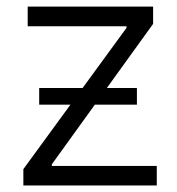

<svg xmlns="http://www.w3.org/2000/svg" viewBox="-20 -566 539 586"><path d="M51.3 0V-49.8L366.2 -481V-485.8H64.5V-545.9H447.3V-493.2L138.2 -64.5V-59.6H458.5V0ZM99.6 -246.6V-297.4H397.9V-246.6Z"/></svg>

Font: Inter Tight Light
Style: Regular
Weight: 300
Designer: Rasmus Andersson
Foundry: rsms
Version: Version 3.004